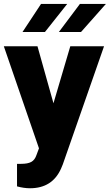

<svg xmlns="http://www.w3.org/2000/svg" viewBox="-22 -770 573 1003"><path d="M257.3 -230.5 345.2 -528.3H521.5L306.2 88.4L296.9 110.8Q251 213.4 134.8 213.4Q102.5 213.4 66.9 203.6V85.9H88.4Q123 85.9 141.4 75.9Q159.7 65.9 168.5 40L181.6 4.9L-2 -528.3H173.8ZM395.5 -749.5H531.2L401.4 -603H285.6ZM192.4 -749.5H329.1L212.9 -603H95.7Z"/></svg>

Font: Sadagaat-English
Style: Regular
Weight: 900
Designer: Ahmed alsheikh
Foundry: Ahmed alsheikh Design
Version: Version 2.137;January 17, 2018;FontCreator 11.0.0.2408 64-bi